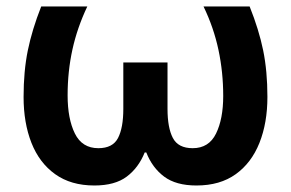

<svg xmlns="http://www.w3.org/2000/svg" viewBox="-20 -566 903 596"><path d="M754.9 -545.9Q783.7 -474.1 796.9 -409.7Q810.1 -345.2 810.1 -265.1Q810.1 -184.6 785.4 -122.6Q760.7 -60.5 711.9 -25.4Q663.1 9.8 589.8 9.8Q526.4 9.8 489.5 -17.8Q452.6 -45.4 434.1 -92.8H429.2Q410.2 -45.4 373.5 -17.8Q336.9 9.8 272.9 9.8Q200.2 9.8 151.1 -25.4Q102.1 -60.5 77.6 -122.6Q53.2 -184.6 53.2 -265.1Q53.2 -345.2 66.4 -409.7Q79.6 -474.1 107.9 -545.9H251Q219.7 -480 204.8 -412.1Q189.9 -344.2 189.9 -270Q189.9 -197.3 212.4 -151.6Q234.9 -106 285.2 -106Q330.1 -106 346.4 -137.7Q362.8 -169.4 362.8 -228V-372.1H500V-228Q500 -169.4 516.6 -137.7Q533.2 -106 578.1 -106Q628.4 -106 650.6 -151.4Q672.9 -196.8 672.9 -268.1Q672.9 -341.8 658.2 -410.9Q643.6 -480 611.8 -545.9Z"/></svg>

Font: Open Sans
Style: Bold
Weight: 700
Designer: Monotype Design Team
Foundry: Monotype Imaging Inc.
Version: Version 3.000; ttfautohint (v1.8.4)